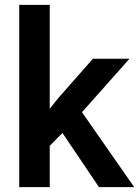

<svg xmlns="http://www.w3.org/2000/svg" viewBox="-20 -770 572 790"><path d="M184.6 0H59.1V-750H184.6ZM284.2 -271 157.2 -142.1 122.1 -244.1 218.3 -364.7 362.3 -528.3H512.7ZM221.7 -245.6 302.2 -330.1 532.2 0H387.2Z"/></svg>

Font: Heebo SemiBold
Style: Regular
Weight: 600
Designer: Oded Ezer
Foundry: Ezer Type House
Version: Version 3.100